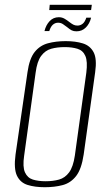

<svg xmlns="http://www.w3.org/2000/svg" viewBox="-20 -771 450 803"><path d="M167 12Q126 12 95.5 2.5Q65 -7 51 -36Q37 -65 45 -125L95 -469Q103 -526 125 -553.5Q147 -581 180.5 -590Q214 -599 255 -599Q296 -599 326.5 -589.5Q357 -580 371.5 -552.5Q386 -525 378 -469L330 -125Q321 -64 298.5 -35Q276 -6 242.5 3Q209 12 167 12ZM171 -13Q202 -13 227 -20Q252 -27 269 -50Q286 -73 293 -120L341 -467Q347 -514 337 -537Q327 -560 304 -567Q281 -574 251 -574Q219 -574 194 -567Q169 -560 152 -537Q135 -514 129 -467L81 -120Q74 -73 84.5 -50Q95 -27 117.5 -20Q140 -13 171 -13ZM300 -640Q288 -640 280 -644Q272 -648 260 -658Q253 -663 244 -669.5Q235 -676 223 -676Q211 -676 201.5 -668Q192 -660 186 -641H166Q172 -666 187.5 -682.5Q203 -699 226 -699Q239 -699 249.5 -693Q260 -687 270 -679Q279 -672 286.5 -668Q294 -664 304 -664Q316 -664 325.5 -671.5Q335 -679 341 -697H361Q355 -672 339 -656Q323 -640 300 -640ZM186 -729 188 -751H364L361 -729Z"/></svg>

Font: Alumni Sans Thin ExtraLight
Style: Italic
Weight: 250
Italic angle: -8°
Version: Version 1.016